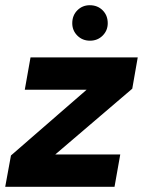

<svg xmlns="http://www.w3.org/2000/svg" viewBox="-34 -716 548 736"><path d="M-14 0 8 -120 298 -372H61L83 -496H494L473 -376L178 -124H427L405 0ZM311 -560Q282 -560 262.5 -579.5Q243 -599 243 -627Q243 -657 262.5 -676.5Q282 -696 310 -696Q340 -696 359.5 -676.5Q379 -657 379 -627Q379 -599 359.5 -579.5Q340 -560 311 -560Z"/></svg>

Font: DM Sans 28pt Black
Style: Italic
Weight: 900
Italic angle: -10°
Version: Version 4.004;gftools[0.9.30]